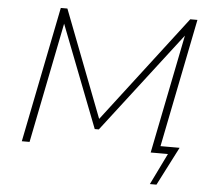

<svg xmlns="http://www.w3.org/2000/svg" viewBox="-57 -763 1094 987"><g transform="rotate(5 489.5 -269.0)"><path d="M217 -700H251L463 -149L885 -700H922L782 0H742L865 -614L466 -95H445L241 -621L117 0H77ZM752 162 831 0H742L753 -37H888L786 162Z"/></g></svg>

Font: Argentum Sans ExtraLight
Style: Italic
Weight: 200
Italic angle: -11°
Designer: Julieta Ulanovsky (font), Cristiano Sobral (main changes and remaster)
Foundry: Julieta Ulanovsky (font), Cristiano Sobral (main changes and remaster)
Version: Version 2.007;June 15, 2022;FontCreator 14.0.0.2814 64-bit; 